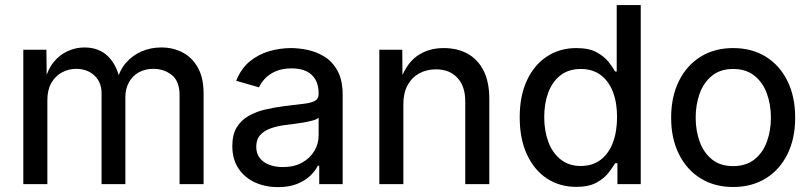

<svg xmlns="http://www.w3.org/2000/svg" viewBox="-20 -748 3300 780"><path d="M74.7 0V-545.9H168.5L169.9 -421.4H162.6Q174.3 -466.8 198.5 -496.3Q222.7 -525.9 255.4 -540.5Q288.1 -555.2 323.2 -555.2Q382.8 -555.2 419.4 -518.6Q456.1 -481.9 467.8 -419.4H455.6Q465.3 -462.4 491.7 -492.7Q518.1 -522.9 554.9 -539.1Q591.8 -555.2 635.3 -555.2Q683.1 -555.2 722.2 -534.7Q761.2 -514.2 784.2 -472.7Q807.1 -431.2 807.1 -368.2V0H709.5V-361.3Q709.5 -418.5 677.7 -443.4Q646 -468.3 603.5 -468.3Q568.4 -468.3 542.7 -453.4Q517.1 -438.5 503.2 -412.6Q489.3 -386.7 489.3 -353V0H392.6V-369.6Q392.6 -414.1 363.5 -441.2Q334.5 -468.3 289.1 -468.3Q258.8 -468.3 231.9 -453.9Q205.1 -439.5 188.7 -411.4Q172.4 -383.3 172.4 -341.3V0Z M1109.4 12.2Q1057.6 12.2 1015.6 -7.1Q973.6 -26.4 948.7 -63.7Q923.8 -101.1 923.8 -154.8Q923.8 -201.7 942.1 -231.2Q960.4 -260.7 991.2 -277.8Q1022 -294.9 1059.3 -303.5Q1096.7 -312 1135.3 -316.9Q1184.1 -322.8 1214.4 -326.4Q1244.6 -330.1 1259.5 -338.4Q1274.4 -346.7 1274.4 -366.2V-369.1Q1274.4 -401.4 1262 -423.8Q1249.5 -446.3 1225.3 -458.3Q1201.2 -470.2 1164.6 -470.2Q1127.4 -470.2 1100.8 -458.7Q1074.2 -447.3 1057.4 -429.7Q1040.5 -412.1 1032.2 -393.1L939.5 -419.9Q959.5 -469.7 994.6 -498.5Q1029.8 -527.3 1073.7 -540Q1117.7 -552.7 1162.6 -552.7Q1192.9 -552.7 1228.8 -545.4Q1264.6 -538.1 1297.4 -518.3Q1330.1 -498.5 1351.1 -460.7Q1372.1 -422.9 1372.1 -361.3V0H1276.9V-74.7H1271Q1261.2 -54.2 1240.5 -34.2Q1219.7 -14.2 1187.3 -1Q1154.8 12.2 1109.4 12.2ZM1128.9 -69.3Q1175.3 -69.3 1207.8 -87.6Q1240.2 -106 1257.3 -135.3Q1274.4 -164.6 1274.4 -196.8V-270Q1268.6 -263.7 1251.5 -258.8Q1234.4 -253.9 1212.4 -250.2Q1190.4 -246.6 1169.7 -243.9Q1148.9 -241.2 1136.2 -239.7Q1105.5 -235.8 1079.1 -226.3Q1052.7 -216.8 1036.9 -199.2Q1021 -181.6 1021 -151.9Q1021 -124.5 1034.9 -106.4Q1048.8 -88.4 1073.2 -78.9Q1097.7 -69.3 1128.9 -69.3Z M1618.7 -325.2V0H1521V-545.9H1614.3L1615.2 -413.1H1603.5Q1627.9 -487.3 1673.6 -520Q1719.2 -552.7 1782.7 -552.7Q1837.9 -552.7 1879.6 -529.8Q1921.4 -506.8 1944.6 -460.9Q1967.8 -415 1967.8 -346.7V0H1870.1V-336.4Q1870.1 -397.5 1838.1 -431.9Q1806.2 -466.3 1751 -466.3Q1713.4 -466.3 1683.3 -450Q1653.3 -433.6 1636 -402.1Q1618.7 -370.6 1618.7 -325.2Z M2320.8 11.2Q2253.9 11.2 2201.9 -22.9Q2149.9 -57.1 2120.6 -120.6Q2091.3 -184.1 2091.3 -271.5Q2091.3 -359.4 2121.1 -422.4Q2150.9 -485.4 2202.6 -519Q2254.4 -552.7 2321.3 -552.7Q2373 -552.7 2404.3 -535.4Q2435.5 -518.1 2452.9 -495.8Q2470.2 -473.6 2479 -457.5H2485.4V-727.5H2583V0H2488.3V-85H2479Q2469.7 -68.8 2452.1 -46.1Q2434.6 -23.4 2403.3 -6.1Q2372.1 11.2 2320.8 11.2ZM2339.4 -73.7Q2387.2 -73.7 2420.2 -98.9Q2453.1 -124 2470 -168.9Q2486.8 -213.9 2486.8 -272.5Q2486.8 -331.1 2470 -374.8Q2453.1 -418.5 2420.4 -443.1Q2387.7 -467.8 2339.4 -467.8Q2290 -467.8 2256.8 -441.9Q2223.6 -416 2207.3 -371.8Q2190.9 -327.6 2190.9 -272.5Q2190.9 -216.8 2207.5 -171.9Q2224.1 -127 2257.6 -100.3Q2291 -73.7 2339.4 -73.7Z M2958.5 11.7Q2882.8 11.7 2826.2 -23.4Q2769.5 -58.6 2738 -122.1Q2706.5 -185.5 2706.5 -269.5Q2706.5 -355 2738 -418.7Q2769.5 -482.4 2826.2 -517.6Q2882.8 -552.7 2958.5 -552.7Q3034.2 -552.7 3091.1 -517.6Q3147.9 -482.4 3179.2 -418.7Q3210.4 -355 3210.4 -269.5Q3210.4 -185.5 3179.2 -122.1Q3147.9 -58.6 3091.1 -23.4Q3034.2 11.7 2958.5 11.7ZM2958.5 -73.2Q3010.7 -73.2 3044.9 -100.3Q3079.1 -127.4 3095.5 -172.4Q3111.8 -217.3 3111.8 -270Q3111.8 -322.8 3095.5 -367.9Q3079.1 -413.1 3044.9 -440.4Q3010.7 -467.8 2958.5 -467.8Q2906.2 -467.8 2872.6 -440.4Q2838.9 -413.1 2822.5 -368.2Q2806.2 -323.2 2806.2 -270Q2806.2 -217.3 2822.5 -172.4Q2838.9 -127.4 2872.6 -100.3Q2906.2 -73.2 2958.5 -73.2Z"/></svg>

Font: Inter Cardless
Style: Regular
Weight: 400
Designer: Rasmus Andersson
Foundry: rsms
Version: Version 4.001;git-9221beed3